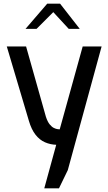

<svg xmlns="http://www.w3.org/2000/svg" viewBox="-20 -788 590 1045"><path d="M221 237 286 0Q254 -1 225 -13.5Q196 -26 173.5 -54.5Q151 -83 137 -131L17 -535H122L230 -152Q239 -125 250.5 -111Q262 -97 273.5 -91.5Q285 -86 294 -85Q303 -84 305 -84L430 -535H533L349 138L301 237ZM119 -631 237 -768H307L414 -631H354L270 -722L179 -631Z"/></svg>

Font: Exo Thin Medium
Style: Regular
Weight: 500
Version: Version 2.000